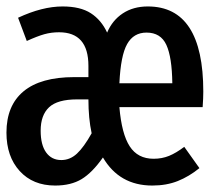

<svg xmlns="http://www.w3.org/2000/svg" viewBox="-26 -562 650 595"><path d="M604 -278Q604 -258 602 -230H344Q351 -147 376 -108.5Q401 -70 450 -70Q476 -70 498 -79Q520 -88 545 -107L592 -41Q560 -15 525 -1Q490 13 446 13Q344 13 293 -74Q260 -27 227 -7Q194 13 145 13Q76 13 35 -32Q-6 -77 -6 -151Q-6 -235 47 -279Q100 -323 204 -323H248V-358Q248 -462 157 -462Q133 -462 111.5 -456Q90 -450 57 -435L30 -507Q105 -542 168 -542Q223 -542 255.5 -521Q288 -500 306 -461Q322 -499 354.5 -520.5Q387 -542 432 -542Q604 -542 604 -278ZM344 -304H508Q507 -385 489.5 -423Q472 -461 428 -461Q388 -461 368 -425.5Q348 -390 344 -304ZM213 -254Q152 -254 126 -229.5Q100 -205 100 -157Q100 -113 117 -89.5Q134 -66 164 -66Q191 -66 212.5 -86Q234 -106 258 -149Q248 -195 248 -254Z"/></svg>

Font: Fira Mono Medium
Style: Regular
Weight: 500
Designer: Carrois Corporate & Edenspiekermann AG
Foundry: Carrois Corporate GbR & Edenspiekermann AG
Version: Version 3.206